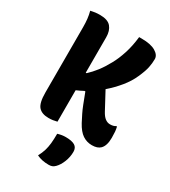

<svg xmlns="http://www.w3.org/2000/svg" viewBox="-230 -822 1059 1195"><g transform="rotate(30 300.0 -225.0)"><path d="M62 -700Q79 -704 94.5 -706Q110 -708 129 -708Q185 -708 208 -680.5Q231 -653 231 -607V-352H237Q265 -378 291 -411.5Q317 -445 342 -491Q365 -532 383 -588Q401 -644 408 -710H427Q492 -710 526.5 -689.5Q561 -669 561 -640Q561 -610 554.5 -578.5Q548 -547 526 -498Q506 -452 469.5 -407.5Q433 -363 389 -325Q405 -294 422 -263.5Q439 -233 455 -202Q470 -174 486.5 -161.5Q503 -149 522 -149Q547 -149 561 -159H567Q571 -142 572.5 -125Q574 -108 574 -82Q574 -25 549 0Q529 20 489 20Q452 20 422 0Q392 -20 366 -68Q351 -97 340 -119Q329 -141 317.5 -170.5Q306 -200 287 -250H281Q255 -236 231 -226V0Q215 4 201.5 6Q188 8 170 8Q122 8 98.5 -18.5Q75 -45 75 -120V-590Q75 -620 72 -647.5Q69 -675 62 -700ZM267 66Q284 61 297 59Q310 57 324 57Q368 57 389.5 70Q411 83 411 113Q411 150 397 185.5Q383 221 362 242Q352 252 342 256Q332 260 317 260Q267 260 231 242Q246 214 253.5 189Q261 164 264 135Q267 106 267 66Z"/></g></svg>

Font: Recursive Mn Csl St XBd
Style: Regular
Weight: 800
Monospace: yes
Version: Version 1.079;hotconv 1.0.112;makeotfexe 2.5.65598; ttfautoh